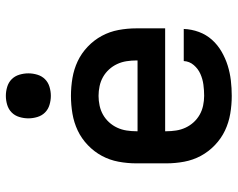

<svg xmlns="http://www.w3.org/2000/svg" viewBox="-96 -688 793 640"><g transform="rotate(-90 300.0 -368.5)"><path d="M300 8Q270 8 240.5 3Q211 -2 184.5 -14.5Q158 -27 136 -48Q114 -69 100 -95Q86 -121 80.5 -150.5Q75 -180 75 -210V-310Q75 -340 80.5 -369.5Q86 -399 100 -425Q114 -451 136 -472Q158 -493 184.5 -505.5Q211 -518 240.5 -523Q270 -528 300 -528Q330 -528 359.5 -523Q389 -518 415.5 -505.5Q442 -493 464 -472Q486 -451 500 -425Q514 -399 519.5 -369.5Q525 -340 525 -310V-214H182V-210Q182 -194 184.5 -177.5Q187 -161 194 -146Q201 -131 212 -119Q223 -107 237 -99Q251 -91 267.5 -87.5Q284 -84 300 -84Q319 -84 337.5 -86.5Q356 -89 373 -96.5Q390 -104 402.5 -118.5Q415 -133 416 -152H523Q522 -126 513 -101.5Q504 -77 487 -58Q470 -39 447.5 -26Q425 -13 401 -5.5Q377 2 351.5 5Q326 8 300 8ZM182 -306H418V-310Q418 -326 415.5 -342.5Q413 -359 406 -374Q399 -389 388 -401Q377 -413 363 -421Q349 -429 332.5 -432.5Q316 -436 300 -436Q284 -436 267.5 -432.5Q251 -429 237 -421Q223 -413 212 -401Q201 -389 194 -374Q187 -359 184.5 -342.5Q182 -326 182 -310ZM300 -595Q285 -595 270 -599.5Q255 -604 244.5 -614.5Q234 -625 229.5 -640Q225 -655 225 -670Q225 -685 229.5 -700Q234 -715 244.5 -725.5Q255 -736 270 -740.5Q285 -745 300 -745Q315 -745 330 -740.5Q345 -736 355.5 -725.5Q366 -715 370.5 -700Q375 -685 375 -670Q375 -655 370.5 -640Q366 -625 355.5 -614.5Q345 -604 330 -599.5Q315 -595 300 -595Z"/></g></svg>

Font: Iosevka Aile Semibold
Style: Regular
Weight: 600
Designer: Belleve Invis
Foundry: Belleve Invis
Version: Version 31.1.0; ttfautohint (v1.8.4)